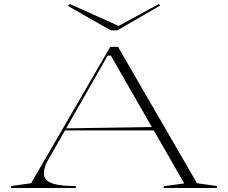

<svg xmlns="http://www.w3.org/2000/svg" viewBox="-20 -943 1144 963"><path d="M36 0V-10L136 -24L533 -708H572L968 -24L1068 -10V0H801V-9L904 -23L536 -664H520L229 -154Q214 -131 207 -110.5Q200 -90 200 -74Q200 -51 216.5 -37Q233 -23 268.5 -16.5Q304 -10 360 -10V0ZM299 -289V-299L754 -306V-289ZM777 -923 783 -915 569 -791H535L321 -913L330 -923L575 -813Z"/></svg>

Font: Kalnia Expanded ExtraLight
Style: Regular
Weight: 250
Width: 7
Designer: Frida Medrano
Foundry: Frida Medrano
Version: Version 1.105